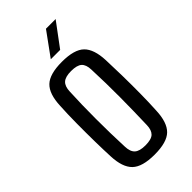

<svg xmlns="http://www.w3.org/2000/svg" viewBox="-242 -830 898 898"><g transform="rotate(-45 207.0 -381.0)"><path d="M207 7Q126 7 92.5 -25.5Q59 -58 56 -133Q54 -174 53 -233Q52 -292 52.5 -354.5Q53 -417 56 -467Q59 -543 92.5 -575Q126 -607 207 -607Q289 -607 322 -574.5Q355 -542 358 -467Q360 -421 361 -362.5Q362 -304 361.5 -244Q361 -184 358 -133Q355 -58 322 -25.5Q289 7 207 7ZM207 -54Q247 -54 262.5 -69Q278 -84 279 -116Q282 -207 282.5 -298Q283 -389 279 -484Q278 -517 262 -531.5Q246 -546 207 -546Q169 -546 152.5 -531Q136 -516 135 -482Q131 -402 131 -306Q131 -210 135 -118Q136 -84 152.5 -69Q169 -54 207 -54ZM179 -652 264 -769H328L241 -652Z"/></g></svg>

Font: Big Shoulders Text
Style: Regular
Weight: 400
Designer: Patric King
Foundry: XO Type Co
Version: Version 1.000; ttfautohint (v1.8.2)